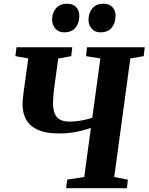

<svg xmlns="http://www.w3.org/2000/svg" viewBox="-20 -992 783 1012"><path d="M328.5 0 334.5 -45.5 424 -59 459 -317.5Q434.5 -309 407.2 -302.5Q380 -296 351.5 -292.2Q323 -288.5 293 -288.5Q234.5 -288.5 196.8 -301.2Q159 -314 137.8 -335.5Q116.5 -357 107.8 -384.8Q99 -412.5 99 -442Q99 -458.5 100.8 -475.8Q102.5 -493 104.5 -507L129 -684L61 -696L67 -743H361L355.5 -696L287 -683.5L272 -575.5Q267 -541 263.2 -507.5Q259.5 -474 259.5 -448.5Q259.5 -415 268.5 -393.2Q277.5 -371.5 296.8 -361.2Q316 -351 347 -351Q366 -351 387.8 -353.8Q409.5 -356.5 430.2 -361.2Q451 -366 466.5 -371.5L509 -684L433.5 -696L438.5 -743H743L737.5 -696L667 -684L582 -59L654 -45L649 0ZM317.5 -821.5Q289.5 -821.5 272 -841Q254.5 -860.5 254.5 -889.5Q255.5 -927 276.5 -949.8Q297.5 -972.5 332.5 -972.5Q365.5 -972.5 382.2 -953.5Q399 -934.5 398 -907Q397.5 -869.5 377.5 -845.5Q357.5 -821.5 317.5 -821.5ZM509 -821.5Q481 -821.5 463.5 -841Q446 -860.5 446.5 -889.5Q447.5 -927 468.2 -949.8Q489 -972.5 524 -972.5Q556.5 -972.5 573.2 -953.5Q590 -934.5 589 -907Q588.5 -869.5 568.5 -845.5Q548.5 -821.5 509 -821.5Z"/></svg>

Font: Merriweather 36pt ExtraBold
Style: Italic
Weight: 800
Italic angle: -7.8°
Version: Version 2.101